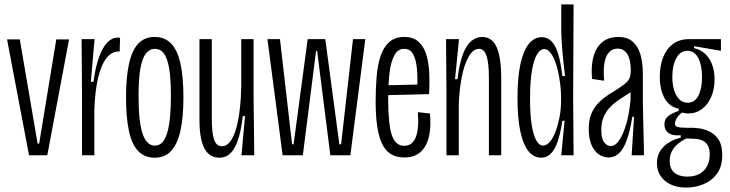

<svg xmlns="http://www.w3.org/2000/svg" viewBox="-20 -706 3318 873"><path d="M112 0 12 -527H70L151 -53H158L236 -527H294L195 0Z M353 0V-273L351 -528H410L393 -334H405Q414 -401 430 -445.5Q446 -490 467.5 -512.5Q489 -535 515 -535Q518 -535 521 -535Q524 -535 526 -534L524 -471Q522 -472 521 -472Q520 -472 519 -472Q488 -472 464 -441.5Q440 -411 426 -352Q412 -293 409 -207V0Z M683 11Q637 11 608 -19.5Q579 -50 566 -111.5Q553 -173 553 -262Q553 -354 566.5 -415.5Q580 -477 608.5 -507.5Q637 -538 683 -538Q729 -538 758 -508Q787 -478 800.5 -417Q814 -356 814 -263Q814 -173 800.5 -112Q787 -51 758.5 -20Q730 11 683 11ZM684 -44Q709 -44 725 -67.5Q741 -91 749 -141.5Q757 -192 757 -272Q757 -350 749 -396Q741 -442 725 -463Q709 -484 684 -484Q660 -484 643.5 -463Q627 -442 618.5 -395Q610 -348 610 -270Q610 -151 628.5 -97.5Q647 -44 684 -44Z M978 11Q932 11 909.5 -31Q887 -73 887 -160V-528H943V-168Q943 -101 953.5 -71Q964 -41 989 -41Q1010 -41 1026 -61.5Q1042 -82 1053 -119.5Q1064 -157 1070 -207Q1076 -257 1077 -317V-528H1133V-266L1136 0H1078L1094 -178H1084Q1075 -103 1059.5 -62.5Q1044 -22 1024 -5.5Q1004 11 978 11Z M1265 0 1196 -528H1253L1308 -50H1315L1379 -528H1459L1523 -50H1531L1585 -528H1641L1573 0H1482L1422 -474H1417L1357 0Z M1819 10Q1781 10 1755.5 -6.5Q1730 -23 1715.5 -56Q1701 -89 1694.5 -136Q1688 -183 1688 -245Q1688 -305 1692.5 -358Q1697 -411 1710.5 -451.5Q1724 -492 1750 -515Q1776 -538 1818 -538Q1858 -538 1882 -517Q1906 -496 1917.5 -460.5Q1929 -425 1931.5 -378Q1934 -331 1931 -278L1727 -273V-318L1898 -322L1876 -287Q1880 -347 1876 -391Q1872 -435 1858.5 -459.5Q1845 -484 1818 -484Q1789 -484 1773 -454.5Q1757 -425 1751 -374Q1745 -323 1745 -258Q1745 -144 1761 -93.5Q1777 -43 1818 -43Q1836 -43 1849 -52.5Q1862 -62 1870 -81Q1878 -100 1880.5 -129Q1883 -158 1880 -196L1935 -190Q1939 -146 1934.5 -109Q1930 -72 1916 -45.5Q1902 -19 1878 -4.5Q1854 10 1819 10Z M2010 0V-293L2008 -528H2067L2049 -346H2060Q2069 -418 2085 -460Q2101 -502 2123.5 -520Q2146 -538 2172 -538Q2217 -538 2238 -492Q2259 -446 2259 -348V0H2203V-350Q2203 -421 2192 -452.5Q2181 -484 2158 -484Q2131 -484 2110.5 -447.5Q2090 -411 2079 -353Q2068 -295 2066 -230V0Z M2441 11Q2407 11 2383 -18.5Q2359 -48 2346 -108Q2333 -168 2333 -260Q2333 -354 2346.5 -415.5Q2360 -477 2385 -507Q2410 -537 2443 -537Q2469 -537 2487.5 -518.5Q2506 -500 2518 -460.5Q2530 -421 2537 -360H2549Q2544 -403 2540 -443Q2536 -483 2534 -516Q2532 -549 2532 -572V-686H2588L2586 -260L2588 0H2532L2547 -157H2537Q2528 -98 2515 -61Q2502 -24 2483.5 -6.5Q2465 11 2441 11ZM2449 -44Q2465 -44 2480 -61Q2495 -78 2506 -107.5Q2517 -137 2524 -173Q2531 -209 2531 -248V-267Q2531 -292 2527.5 -321Q2524 -350 2518 -379Q2512 -408 2502.5 -431Q2493 -454 2481 -468.5Q2469 -483 2454 -483Q2437 -483 2422.5 -460Q2408 -437 2399 -387Q2390 -337 2390 -256Q2390 -186 2397.5 -138.5Q2405 -91 2418.5 -67.5Q2432 -44 2449 -44Z M2748 10Q2723 10 2702 -4.5Q2681 -19 2669 -48Q2657 -77 2657 -119Q2657 -154 2665.5 -179.5Q2674 -205 2689.5 -224.5Q2705 -244 2726 -260.5Q2747 -277 2774 -292Q2803 -311 2819 -323Q2835 -335 2841.5 -349Q2848 -363 2848 -386Q2848 -435 2832.5 -460Q2817 -485 2788 -485Q2764 -485 2748.5 -467.5Q2733 -450 2728 -418Q2723 -386 2727 -339L2672 -347Q2668 -393 2674 -428.5Q2680 -464 2695.5 -488.5Q2711 -513 2735 -525.5Q2759 -538 2792 -538Q2830 -538 2854.5 -518.5Q2879 -499 2891 -461.5Q2903 -424 2903 -368V-241Q2904 -204 2904.5 -163Q2905 -122 2906.5 -80.5Q2908 -39 2908 0H2852Q2855 -43 2857.5 -87.5Q2860 -132 2863 -175H2855Q2845 -111 2830 -69.5Q2815 -28 2794.5 -9Q2774 10 2748 10ZM2757 -42Q2775 -42 2790 -61Q2805 -80 2817 -111Q2829 -142 2836.5 -179Q2844 -216 2847 -252V-304L2879 -324Q2872 -308 2857.5 -295.5Q2843 -283 2824 -271.5Q2805 -260 2786 -246.5Q2767 -233 2751 -215.5Q2735 -198 2724.5 -173.5Q2714 -149 2714 -115Q2714 -76 2727 -59Q2740 -42 2757 -42Z M3100 147Q3060 147 3030 133Q3000 119 2983.5 94Q2967 69 2967 36Q2967 -8 2996.5 -38Q3026 -68 3075 -80V-91Q3036 -88 3018.5 -102Q3001 -116 3001 -140Q3001 -164 3017.5 -177.5Q3034 -191 3066 -202V-212Q3024 -220 3002 -259Q2980 -298 2980 -356Q2980 -408 2995.5 -446.5Q3011 -485 3040.5 -506.5Q3070 -528 3112 -528H3258V-475L3136 -496V-487Q3180 -477 3204.5 -439Q3229 -401 3229 -345Q3229 -301 3214 -266Q3199 -231 3172 -210.5Q3145 -190 3108 -190Q3103 -190 3095 -191.5Q3087 -193 3081 -194Q3064 -181 3056.5 -167.5Q3049 -154 3049 -144Q3049 -135 3056 -131Q3063 -127 3076 -126Q3089 -125 3106 -125H3130Q3138 -125 3158.5 -122.5Q3179 -120 3204 -109Q3229 -98 3246.5 -72.5Q3264 -47 3264 -1Q3264 52 3239.5 84.5Q3215 117 3177.5 132Q3140 147 3100 147ZM3105 97Q3138 97 3160.5 84.5Q3183 72 3195 49.5Q3207 27 3207 -3Q3207 -31 3197.5 -46Q3188 -61 3174.5 -67Q3161 -73 3145.5 -74.5Q3130 -76 3117 -76H3099Q3058 -54 3041.5 -29.5Q3025 -5 3025 25Q3025 53 3036.5 68.5Q3048 84 3066 90.5Q3084 97 3105 97ZM3107 -239Q3139 -239 3155.5 -271Q3172 -303 3172 -355Q3172 -409 3155 -442Q3138 -475 3105 -475Q3073 -475 3055 -441.5Q3037 -408 3037 -357Q3037 -322 3045.5 -295Q3054 -268 3069.5 -253.5Q3085 -239 3107 -239Z"/></svg>

Font: Bricolage Grotesque 72pt Condensed ExtraLight
Style: Regular
Weight: 250
Width: 3
Designer: Mathieu Triay
Foundry: Atelier Triay
Version: Version 1.001;gftools[0.9.33.dev8+g029e19f]